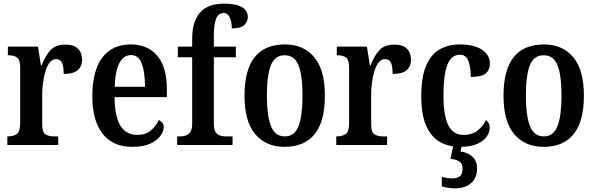

<svg xmlns="http://www.w3.org/2000/svg" viewBox="-20 -790 3243 1046"><path d="M20 0V-47H23Q52 -47 71 -59.5Q90 -72 90 -119V-421Q90 -465 72.5 -477Q55 -489 26 -489H23V-536H187L203 -434H207Q226 -485 254.5 -516Q283 -547 336 -547Q383 -547 405 -524.5Q427 -502 427 -465Q427 -387 327 -387Q327 -428 318 -448Q309 -468 285 -468Q265 -468 251 -450Q237 -432 228 -403Q219 -374 214.5 -340.5Q210 -307 210 -275V-114Q210 -70 227.5 -58.5Q245 -47 272 -47H297V0Z M701 10Q594 10 538.5 -62Q483 -134 483 -264Q483 -405 537.5 -476.5Q592 -548 692 -548Q784 -548 836.5 -486.5Q889 -425 889 -306V-261H604Q605 -154 636.5 -104.5Q668 -55 728 -55Q773 -55 801.5 -79Q830 -103 845 -136Q856 -132 864 -122.5Q872 -113 872 -98Q872 -75 854 -50Q836 -25 798.5 -7.5Q761 10 701 10ZM770 -317Q770 -396 752.5 -443Q735 -490 694 -490Q653 -490 630 -445.5Q607 -401 605 -317Z M945 0V-47H962Q977 -47 991.5 -51.5Q1006 -56 1016.5 -70.5Q1027 -85 1027 -116V-478H949V-536H1027V-580Q1027 -671 1069 -720.5Q1111 -770 1199 -770Q1250 -770 1278.5 -760Q1307 -750 1318.5 -733.5Q1330 -717 1330 -698Q1330 -672 1310.5 -653.5Q1291 -635 1243 -635Q1243 -654 1239 -673Q1235 -692 1225.5 -705.5Q1216 -719 1198 -719Q1170 -719 1157.5 -688.5Q1145 -658 1145 -593V-536H1265V-478H1145V-116Q1145 -85 1154.5 -70.5Q1164 -56 1178.5 -51.5Q1193 -47 1209 -47H1247V0Z M1530 10Q1429 10 1370.5 -59Q1312 -128 1312 -269Q1312 -548 1533 -548Q1633 -548 1691.5 -479Q1750 -410 1750 -269Q1750 -128 1694 -59Q1638 10 1530 10ZM1532 -47Q1585 -47 1606.5 -103.5Q1628 -160 1628 -269Q1628 -379 1606.5 -434Q1585 -489 1531 -489Q1477 -489 1455.5 -434Q1434 -379 1434 -269Q1434 -160 1456 -103.5Q1478 -47 1532 -47Z M1812 0V-47H1815Q1844 -47 1863 -59.5Q1882 -72 1882 -119V-421Q1882 -465 1864.5 -477Q1847 -489 1818 -489H1815V-536H1979L1995 -434H1999Q2018 -485 2046.5 -516Q2075 -547 2128 -547Q2175 -547 2197 -524.5Q2219 -502 2219 -465Q2219 -387 2119 -387Q2119 -428 2110 -448Q2101 -468 2077 -468Q2057 -468 2043 -450Q2029 -432 2020 -403Q2011 -374 2006.5 -340.5Q2002 -307 2002 -275V-114Q2002 -70 2019.5 -58.5Q2037 -47 2064 -47H2089V0Z M2486 10Q2423 10 2376 -17Q2329 -44 2302 -104.5Q2275 -165 2275 -265Q2275 -373 2302.5 -434.5Q2330 -496 2377 -522Q2424 -548 2482 -548Q2563 -548 2606 -519Q2649 -490 2649 -444Q2649 -411 2627.5 -391Q2606 -371 2545 -371Q2545 -420 2532.5 -456Q2520 -492 2485 -492Q2458 -492 2438 -472Q2418 -452 2407 -403Q2396 -354 2396 -266Q2396 -162 2422 -108.5Q2448 -55 2507 -55Q2551 -55 2581.5 -78.5Q2612 -102 2627 -136Q2648 -122 2648 -94Q2648 -71 2632.5 -47Q2617 -23 2581 -6.5Q2545 10 2486 10ZM2459 236Q2446 236 2424.5 233.5Q2403 231 2387 225V174Q2421 182 2445 182Q2470 182 2485 170.5Q2500 159 2500 130Q2500 100 2481.5 89Q2463 78 2434 75L2452 -9H2498L2489 36Q2529 40 2554 63.5Q2579 87 2579 127Q2579 180 2546 208Q2513 236 2459 236Z M2941 10Q2840 10 2781.5 -59Q2723 -128 2723 -269Q2723 -548 2944 -548Q3044 -548 3102.5 -479Q3161 -410 3161 -269Q3161 -128 3105 -59Q3049 10 2941 10ZM2943 -47Q2996 -47 3017.5 -103.5Q3039 -160 3039 -269Q3039 -379 3017.5 -434Q2996 -489 2942 -489Q2888 -489 2866.5 -434Q2845 -379 2845 -269Q2845 -160 2867 -103.5Q2889 -47 2943 -47Z"/></svg>

Font: Noto Serif Hebrew Condensed SemiBold
Style: Regular
Weight: 600
Width: 3
Designer: Monotype Design Team
Foundry: Monotype Imaging Inc.
Version: Version 2.004; ttfautohint (v1.8.4.7-5d5b)